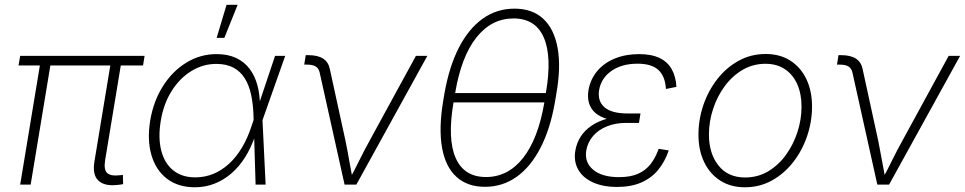

<svg xmlns="http://www.w3.org/2000/svg" viewBox="-20 -773 4040 804"><path d="M470.7 1.5Q417 7.3 391.6 -17.1Q366.2 -41.5 375.5 -97.2L445.8 -522.5H489.7L420.4 -103.5Q413.6 -61.5 429.2 -48.1Q444.8 -34.7 480 -39.1Q486.3 -39.6 488.3 -39.8Q490.2 -40 494.6 -40.5L495.6 -2Q490.7 -1 484.4 0Q478 1 470.7 1.5ZM64.5 0 150.9 -522.5H194.8L108.4 0ZM57.6 -499 64.5 -539.1H585.4L579.1 -499Z M795.9 11.2Q726.1 11.2 679.4 -24.4Q632.8 -60.1 614.3 -123Q595.7 -186 608.9 -268.1Q622.6 -349.6 662.4 -412.4Q702.1 -475.1 760.3 -510.7Q818.4 -546.4 886.7 -546.4Q934.1 -546.4 968.5 -530.3Q1002.9 -514.2 1024.9 -485.1Q1046.9 -456.1 1057.6 -417Q1068.4 -377.9 1068.4 -332H1082.5L1079.1 -271.5L1092.3 0H1050.3L1041.5 -290Q1040 -336.9 1031.5 -376.5Q1022.9 -416 1005.1 -444.8Q987.3 -473.6 958 -489.5Q928.7 -505.4 885.7 -505.4Q829.6 -505.4 781 -475.3Q732.4 -445.3 698.7 -391.8Q665 -338.4 653.3 -267.6Q641.6 -196.8 655 -143.3Q668.5 -89.8 704.8 -60.1Q741.2 -30.3 797.9 -30.3Q837.4 -30.3 872.8 -44.7Q908.2 -59.1 938.5 -86.7Q968.8 -114.3 992.9 -154.5Q1017.1 -194.8 1033.7 -246.1L1131.8 -539.1H1174.3L1078.6 -268.1L1062.5 -207H1049.3Q1032.2 -155.8 1006.8 -115.2Q981.4 -74.7 948.7 -46.6Q916 -18.6 877.7 -3.7Q839.4 11.2 795.9 11.2ZM887.2 -614.3 928.7 -752.9H975.1L919.4 -614.3Z M1422.9 0 1318.8 -468.3Q1314.9 -486.8 1302 -494.6Q1289.1 -502.4 1265.6 -502.4H1253.9L1260.3 -542H1272Q1310.5 -542 1333 -527.6Q1355.5 -513.2 1361.3 -483.4L1426.8 -183.1Q1435.1 -142.6 1442.1 -101.8Q1449.2 -61 1457 -21.5H1443.4Q1464.8 -61 1484.9 -101.8Q1504.9 -142.6 1527.3 -183.1L1721.7 -539.1H1769.5L1472.2 0Z M2010.7 9.3Q1937 9.3 1891.1 -32.7Q1845.2 -74.7 1831.1 -154.5Q1816.9 -234.4 1835.4 -347.7L1840.8 -379.9Q1860.4 -492.7 1901.1 -572.5Q1941.9 -652.3 2001 -694.6Q2060.1 -736.8 2134.3 -736.8Q2209 -736.8 2254.6 -694.6Q2300.3 -652.3 2314.9 -572.8Q2329.6 -493.2 2309.6 -379.9L2304.2 -347.7Q2284.7 -233.9 2243.4 -154.1Q2202.1 -74.2 2143.3 -32.5Q2084.5 9.3 2010.7 9.3ZM2015.1 -31.7Q2107.4 -31.7 2170.4 -111.6Q2233.4 -191.4 2259.3 -342.8L2266.1 -384.8Q2292 -536.1 2257.1 -616Q2222.2 -695.8 2130.4 -695.8Q2038.1 -695.8 1974.9 -616Q1911.6 -536.1 1886.2 -384.8L1878.9 -342.8Q1853 -190.9 1888.2 -111.3Q1923.3 -31.7 2015.1 -31.7ZM1863.3 -344.2 1869.6 -383.3H2282.7L2276.4 -344.2Z M2564.5 9.8Q2503.9 9.8 2461.9 -9.8Q2419.9 -29.3 2400.9 -63.5Q2381.8 -97.7 2389.2 -142.1Q2394.5 -174.3 2411.6 -200.9Q2428.7 -227.5 2457.3 -246.8Q2485.8 -266.1 2524.7 -276.6Q2563.5 -287.1 2611.8 -287.1H2660.2L2655.8 -258.3H2600.6Q2558.6 -258.3 2522.9 -244.4Q2487.3 -230.5 2464.4 -204.6Q2441.4 -178.7 2435.1 -143.6Q2426.8 -93.3 2463.9 -62.3Q2501 -31.2 2572.3 -31.2Q2620.1 -31.2 2652.1 -45.4Q2684.1 -59.6 2704.6 -86.2Q2725.1 -112.8 2738.3 -149.9L2780.3 -143.1Q2764.6 -96.7 2736.6 -62.3Q2708.5 -27.8 2665.8 -9Q2623 9.8 2564.5 9.8ZM2608.4 -264.6Q2559.6 -264.6 2525.9 -273.9Q2492.2 -283.2 2472.7 -300.5Q2453.1 -317.9 2446.3 -342Q2439.5 -366.2 2444.3 -396Q2452.6 -441.9 2481.2 -475.8Q2509.8 -509.8 2554.9 -528.1Q2600.1 -546.4 2656.2 -546.4Q2708 -546.4 2741.7 -530.3Q2775.4 -514.2 2792.7 -483.4Q2810.1 -452.6 2812.5 -409.2L2768.6 -400.4Q2765.6 -453.1 2737.3 -479.7Q2709 -506.3 2649.9 -506.3Q2584 -506.3 2540.8 -476.3Q2497.6 -446.3 2488.8 -396Q2481.4 -349.6 2511.5 -323.7Q2541.5 -297.9 2607.4 -297.9H2662.1L2656.7 -264.6Z M3099.1 11.2Q3040 11.2 2996.3 -16.6Q2952.6 -44.4 2928.7 -94.2Q2904.8 -144 2904.8 -209Q2904.8 -272 2925 -332Q2945.3 -392.1 2982.9 -440.7Q3020.5 -489.3 3072.3 -518.1Q3124 -546.9 3186.5 -546.9Q3246.1 -546.9 3289.6 -519Q3333 -491.2 3356.7 -441.7Q3380.4 -392.1 3380.4 -327.1Q3380.4 -264.2 3360.1 -203.9Q3339.8 -143.6 3302.2 -95Q3264.6 -46.4 3213.1 -17.6Q3161.6 11.2 3099.1 11.2ZM3100.1 -29.8Q3153.8 -29.8 3197.3 -55.9Q3240.7 -82 3271.7 -125.2Q3302.7 -168.5 3319.6 -220.9Q3336.4 -273.4 3336.4 -326.2Q3336.4 -379.4 3318.8 -419.7Q3301.3 -460 3267.3 -482.9Q3233.4 -505.9 3185.5 -505.9Q3133.3 -505.9 3090.1 -480.7Q3046.9 -455.6 3015.1 -412.6Q2983.4 -369.6 2966.1 -316.9Q2948.7 -264.2 2948.7 -209.5Q2948.7 -130.4 2988.5 -80.1Q3028.3 -29.8 3100.1 -29.8Z M3653.8 0 3549.8 -468.3Q3545.9 -486.8 3533 -494.6Q3520 -502.4 3496.6 -502.4H3484.9L3491.2 -542H3502.9Q3541.5 -542 3564 -527.6Q3586.4 -513.2 3592.3 -483.4L3657.7 -183.1Q3666 -142.6 3673.1 -101.8Q3680.2 -61 3688 -21.5H3674.3Q3695.8 -61 3715.8 -101.8Q3735.8 -142.6 3758.3 -183.1L3952.6 -539.1H4000.5L3703.1 0Z"/></svg>

Font: Inter 18pt ExtraLight
Style: Italic
Weight: 250
Italic angle: -9.3988°
Designer: Rasmus Andersson
Foundry: rsms
Version: Version 4.001;git-66647c0bb